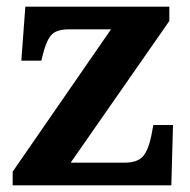

<svg xmlns="http://www.w3.org/2000/svg" viewBox="-20 -556 569 576"><path d="M18 0V-41L313 -468H187Q152 -468 136.5 -453.5Q121 -439 110 -398L104 -374H44L56 -536H488V-493L192 -68H353Q392 -68 408.5 -86.5Q425 -105 434 -149L440 -181H499L494 0Z"/></svg>

Font: Noto Serif Myanmar
Style: Regular
Weight: 400
Designer: Ben Mitchell and the Monotype Design Team
Foundry: Monotype Imaging Inc.
Version: Version 2.106